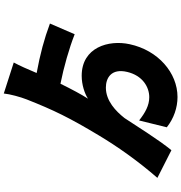

<svg xmlns="http://www.w3.org/2000/svg" viewBox="9 -896 981 1040"><g transform="rotate(-90 500.0 -375.5)"><path d="M610 -424C561 -424 514 -408 486 -390C508 -424 536 -476 567 -539C657 -521 759 -492 835 -462L893 -596C810 -627 728 -649 625 -668C628 -674 630 -679 632 -684C641 -707 667 -765 682 -792L514 -846C511 -813 495 -755 482 -722C424 -575 383 -491 287 -331C227 -231 150 -121 57 -14L207 62C264 -8 338 -127 381 -192C418 -239 474 -293 546 -293C598 -293 651 -264 631 -178C611 -93 548 -58 494 -58C449 -58 410 -80 368 -113L331 37C379 75 437 95 495 95C626 95 748 -10 781 -164C806 -278 764 -424 610 -424Z"/></g></svg>

Font: Source Han Sans HK Heavy
Style: Regular
Weight: 900
Designer: Ryoko NISHIZUKA 西塚涼子 (kana, bopomofo & ideographs); Paul D. Hunt (Latin, Greek & Cyrillic); Sandoll Communications 산돌커뮤니
Foundry: Adobe
Version: Version 2.000;hotconv 1.0.107;makeotfexe 2.5.65593